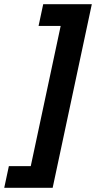

<svg xmlns="http://www.w3.org/2000/svg" viewBox="-87 -734 456 912"><path d="M-66.9 158.2 -44.9 55.2H59.1L201.2 -610.8H96.2L118.2 -713.9H349.1L163.1 158.2Z"/></svg>

Font: Open Sans
Style: Bold Italic
Weight: 700
Italic angle: -12°
Designer: Monotype Design Team
Foundry: Monotype Imaging Inc.
Version: Version 3.003; ttfautohint (v1.8.4)